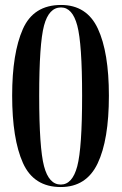

<svg xmlns="http://www.w3.org/2000/svg" viewBox="-20 -744 490 774"><path d="M225 10Q328 10 373.5 -85Q419 -180 419 -358Q419 -533 374.5 -628.5Q330 -724 226 -724Q115 -724 72 -626.5Q29 -529 29 -359Q29 -184 72.5 -87Q116 10 225 10ZM225 0Q177 0 157.5 -74Q138 -148 138 -358Q138 -568 157.5 -641Q177 -714 226 -714Q272 -714 291.5 -641Q311 -568 311 -358Q311 -148 291.5 -74Q272 0 225 0Z"/></svg>

Font: Noto Serif Display Condensed Semi
Style: Regular
Weight: 600
Width: 3
Designer: Monotype Design Team
Foundry: Monotype Imaging Inc.
Version: Version 1.900